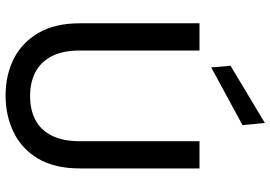

<svg xmlns="http://www.w3.org/2000/svg" viewBox="-164 -816 992 705"><g transform="rotate(90 332.5 -464.0)"><path d="M331 12Q257 12 197.5 -17.5Q138 -47 102 -107.5Q66 -168 66 -262V-700H166V-261Q166 -198 187 -157.5Q208 -117 245.5 -97.5Q283 -78 333 -78Q384 -78 421 -97.5Q458 -117 478.5 -157.5Q499 -198 499 -261V-700H599V-262Q599 -168 563 -107.5Q527 -47 466 -17.5Q405 12 331 12ZM228 -743 222 -814 432 -940 440 -858Z"/></g></svg>

Font: DMSans_18ptMedium
Style: Regular
Weight: 500
Designer: Colophon Foundry, Jonny Pinhorn
Foundry: Colophon Foundry
Version: Version 4.004;gftools[0.9.30]